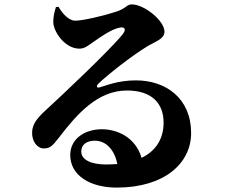

<svg xmlns="http://www.w3.org/2000/svg" viewBox="-20 -797 1040 872"><path d="M321 -703C295 -703 265 -732 246 -766L234 -765C226 -738 222 -722 222 -696C222 -657 272 -576 341 -576C365 -576 383 -592 402 -605C438 -630 486 -665 526 -672C544 -675 557 -666 536 -640C478 -568 253 -356 186 -295C147 -259 128 -232 126 -200C123 -156 149 -124 176 -123C205 -122 217 -132 246 -170C331 -281 424 -386 557 -386C668 -386 723 -329 723 -240C723 -175 695 -115 623 -80C595 -176 509 -210 443 -210C364 -210 299 -166 299 -93C299 1 391 55 510 55C725 55 848 -54 848 -193C848 -349 735 -432 597 -432C514 -432 459 -407 432 -400C421 -397 414 -404 427 -417C461 -451 579 -545 653 -589C685 -608 727 -620 727 -653C727 -703 635 -777 579 -777C554 -777 556 -760 508 -744C450 -725 356 -703 321 -703ZM513 -52C497 -51 480 -50 462 -50C396 -50 349 -70 349 -109C349 -139 372 -158 411 -158C464 -158 501 -113 513 -52Z"/></svg>

Font: Noto Serif SC Black
Style: Regular
Weight: 900
Designer: Ryoko NISHIZUKA 西塚涼子 (kana & ideographs); Frank Grießhammer (Latin, Greek & Cyrillic); Wenlong ZHANG 张文龙 (bopomofo); San
Foundry: Adobe
Version: Version 2.001;hotconv 1.1.0;makeotfexe 2.6.0